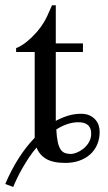

<svg xmlns="http://www.w3.org/2000/svg" viewBox="-55 -615 419 742"><path d="M297.4 -99.1Q297.4 -120.1 285.2 -131.3Q272.9 -142.6 248 -142.6Q226.1 -142.6 204.1 -135Q182.1 -127.4 162.6 -114.7Q164.1 -85.9 168 -67.4Q171.9 -48.8 178.7 -38.3Q185.5 -27.8 195.6 -23.9Q205.6 -20 219.2 -20Q228 -20 241.2 -25.1Q254.4 -30.3 266.8 -40Q279.3 -49.8 288.3 -64.7Q297.4 -79.6 297.4 -99.1ZM330.1 -106Q330.1 -78.6 320.6 -56.4Q311 -34.2 293.7 -18.6Q276.4 -2.9 251.7 5.9Q227.1 14.6 197.3 14.6Q149.4 14.6 123 -1.2Q96.7 -17.1 86.4 -44.9Q70.3 -26.4 56.9 -6.1Q43.5 14.2 32 34.2Q20.5 54.2 11.5 73Q2.4 91.8 -3.9 107.4L-34.7 96.2Q-12.2 43 16.6 -2.4Q45.4 -47.9 79.1 -82.5V-414.1H7.3V-429.2Q27.3 -436.5 49.6 -454.8Q71.8 -473.1 90.8 -495.6Q97.2 -503.4 102.8 -511Q108.4 -518.6 114.7 -529.1Q121.1 -539.6 128.4 -554.9Q135.7 -570.3 146 -594.7H160.6V-447.3H265.6V-414.1H160.6V-147.9Q185.1 -161.1 209 -168.2Q232.9 -175.3 257.8 -175.3Q278.3 -175.3 292.2 -168.5Q306.2 -161.6 314.7 -151.4Q323.2 -141.1 326.7 -128.9Q330.1 -116.7 330.1 -106Z"/></svg>

Font: Doulos SIL Phon
Style: Regular
Weight: 400
Designer: Walt Agee, Victor Gaultney, Peter Martin, Debbi Hosken, Becca Hirsbrunner
Foundry: SIL International
Version: Version 5.000